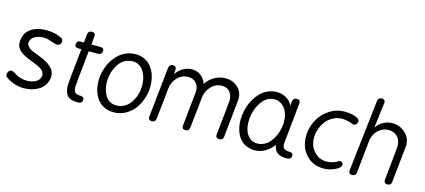

<svg xmlns="http://www.w3.org/2000/svg" viewBox="-60 -1286 4011 1814"><g transform="rotate(15 1946.0 -379.0)"><path d="M82 -107.9Q144 -64.9 214.8 -64.9Q236.8 -64.9 257.3 -69.3Q277.8 -73.7 297.1 -83Q316.4 -92.3 329.1 -109.4Q341.8 -126.5 344.2 -149.9Q344.2 -168 335.7 -182.9Q327.1 -197.8 310.5 -209Q293.9 -220.2 278.6 -227.5Q263.2 -234.9 241.2 -243.2Q156.7 -275.4 124.5 -294.9Q56.2 -335.9 56.2 -395Q56.2 -482.4 115.2 -528.3Q174.3 -574.2 275.9 -574.2Q362.8 -574.2 426.8 -538.1Q441.9 -528.8 441.9 -508.8Q440.4 -488.3 429.4 -478Q418.5 -467.8 402.8 -467.8Q386.7 -467.8 342.5 -483.9Q298.3 -500 265.1 -500Q215.3 -500 178.2 -478.8Q141.1 -457.5 136.2 -413.1Q140.1 -391.1 158 -374.3Q175.8 -357.4 194.6 -349.4Q213.4 -341.3 240.7 -331.3Q268.1 -321.3 278.8 -315.9Q312.5 -302.2 336.4 -289.1Q360.4 -275.9 383.1 -257.1Q405.8 -238.3 417.5 -213.1Q429.2 -188 429.2 -157.2Q424.3 -112.8 402.6 -79.1Q380.9 -45.4 348.4 -26.4Q315.9 -7.3 279.5 2Q243.2 11.2 204.1 11.2Q111.3 11.2 25.9 -47.9Q15.1 -55.7 15.1 -70.8Q15.1 -89.4 25.9 -104.2Q36.6 -119.1 54.2 -119.1Q67.4 -119.1 82 -107.9Z M643.6 -553.2 651.4 -634.8Q655.8 -670.9 691.4 -670.9Q724.6 -670.9 724.6 -642.1L716.8 -553.2H804.7Q839.4 -553.2 839.4 -523.9Q836.4 -484.9 798.3 -484.9H708.5Q673.3 -150.4 673.3 -128.9Q673.3 -92.3 687.3 -75.7Q701.2 -59.1 737.8 -59.1Q777.3 -59.1 777.3 -32.2V-25.9Q774.4 8.8 730.5 8.8Q658.7 8.8 629.6 -24.9Q600.6 -58.6 600.6 -126Q600.6 -150.4 636.7 -485.8H604.5Q571.8 -485.8 571.8 -515.1Q574.7 -553.2 606.4 -553.2Z M1145 -573.2Q1187 -573.2 1222.2 -559.3Q1257.3 -545.4 1282 -521.5Q1306.6 -497.6 1324 -464.8Q1341.3 -432.1 1349.4 -394.8Q1357.4 -357.4 1357.4 -316.9Q1357.4 -254.4 1337.9 -195.3Q1318.4 -136.2 1283.4 -90.3Q1248.5 -44.4 1196.3 -16.6Q1144 11.2 1083.5 11.2Q1031.2 11.2 989.7 -9Q948.2 -29.3 922.6 -64.2Q897 -99.1 883.5 -143.6Q870.1 -188 870.1 -238.8Q870.1 -288.6 882.6 -337.2Q895 -385.7 919.2 -428.2Q943.4 -470.7 976.1 -503.2Q1008.8 -535.6 1052.5 -554.4Q1096.2 -573.2 1145 -573.2ZM1137.2 -501Q1099.1 -501 1067.1 -485.1Q1035.2 -469.2 1013.9 -443.6Q992.7 -418 977.5 -385Q962.4 -352.1 955.8 -318.6Q949.2 -285.2 949.2 -252.9Q949.2 -215.8 957.3 -182.4Q965.3 -148.9 981.7 -120.4Q998 -91.8 1026.4 -75Q1054.7 -58.1 1091.3 -58.1Q1128.4 -58.1 1160.2 -73.2Q1191.9 -88.4 1213.6 -113Q1235.4 -137.7 1250.7 -169.4Q1266.1 -201.2 1273.2 -234.1Q1280.3 -267.1 1280.3 -298.8Q1280.3 -328.1 1275.4 -356.4Q1270.5 -384.8 1259.3 -411.1Q1248 -437.5 1231.7 -457.3Q1215.3 -477.1 1191.2 -489Q1167 -501 1137.2 -501Z M1420.9 -32.2 1472.2 -520Q1476.6 -564 1514.2 -564Q1545.9 -564 1545.9 -530.8L1542 -483.9Q1566.9 -523.9 1609.6 -548.6Q1652.3 -573.2 1696.8 -573.2Q1746.1 -573.2 1784.4 -544.2Q1822.8 -515.1 1836.9 -467.8Q1865.7 -515.1 1916.7 -544.2Q1967.8 -573.2 2023.9 -573.2Q2096.2 -573.2 2144.5 -529.5Q2192.9 -485.8 2192.9 -416Q2192.9 -403.3 2153.8 -38.1Q2150.9 -2 2113.8 -2Q2079.1 -2 2079.1 -33.2Q2114.7 -365.7 2114.7 -382.8Q2114.7 -431.6 2087.4 -463.9Q2060.1 -496.1 2012.2 -496.1Q1950.2 -496.1 1906 -450Q1861.8 -403.8 1855 -338.9L1822.8 -38.1Q1818.4 -1 1784.2 -1Q1750 -1 1750 -32.2Q1786.1 -370.1 1786.1 -381.8Q1786.1 -431.2 1758.1 -462.6Q1730 -494.1 1681.2 -494.1Q1619.1 -494.1 1575.9 -449Q1532.7 -403.8 1525.9 -338.9L1494.1 -38.1Q1489.7 -1 1455.1 -1Q1420.9 -1 1420.9 -32.2Z M2680.7 -480 2684.6 -521Q2689 -560.1 2726.6 -560.1Q2758.8 -560.1 2758.8 -528.8Q2716.8 -124 2716.8 -115.2Q2716.8 -86.4 2732.4 -72.8Q2748 -59.1 2781.7 -59.1Q2821.8 -59.1 2821.8 -32.2V-25.9Q2818.8 8.8 2774.4 8.8Q2713.4 8.8 2683.3 -15.4Q2653.3 -39.6 2646.5 -87.9Q2613.8 -44.4 2565.7 -15.6Q2517.6 13.2 2465.8 13.2Q2414.6 13.2 2374.8 -6.6Q2335 -26.4 2310.5 -60.5Q2286.1 -94.7 2273.9 -137.9Q2261.7 -181.2 2261.7 -231Q2261.7 -278.3 2272.9 -326.4Q2284.2 -374.5 2306.9 -418.7Q2329.6 -462.9 2360.8 -497.6Q2392.1 -532.2 2435.5 -552.7Q2479 -573.2 2527.8 -573.2Q2576.2 -573.2 2620.4 -548.6Q2664.6 -523.9 2680.7 -480ZM2471.7 -55.2Q2508.3 -55.2 2540.5 -72.5Q2572.8 -89.8 2594.7 -117.4Q2616.7 -145 2632.6 -179.4Q2648.4 -213.9 2656 -248.8Q2663.6 -283.7 2663.6 -314.9Q2663.6 -400.9 2622.6 -450.9Q2581.5 -501 2522.5 -501Q2491.7 -501 2464.8 -488.3Q2438 -475.6 2418.5 -454.1Q2398.9 -432.6 2383.3 -405.8Q2367.7 -378.9 2358.2 -348.9Q2348.6 -318.8 2343.8 -290.5Q2338.9 -262.2 2338.9 -236.8Q2338.9 -186.5 2352.5 -146.5Q2366.2 -106.4 2397 -80.8Q2427.7 -55.2 2471.7 -55.2Z M3188.5 -488.8Q3141.1 -488.8 3100.1 -467.3Q3059.1 -445.8 3032.5 -411.1Q3005.9 -376.5 2990.7 -334Q2975.6 -291.5 2975.6 -249Q2975.6 -168.9 3024.2 -114.5Q3072.8 -60.1 3146.5 -60.1Q3208 -60.1 3261.7 -94.2Q3268.1 -98.1 3275.4 -98.1Q3285.6 -98.1 3293.7 -89.4Q3301.8 -80.6 3301.8 -68.8Q3300.8 -48.3 3274.4 -28.8Q3208.5 11.2 3136.7 11.2Q3032.7 11.2 2966.1 -60.1Q2899.4 -131.3 2899.4 -241.2Q2899.4 -324.2 2937.5 -397.2Q2975.6 -470.2 3044.2 -515.1Q3112.8 -560.1 3194.3 -560.1Q3266.6 -560.1 3311.5 -538.1Q3325.2 -532.2 3333.5 -523.2Q3341.8 -514.2 3341.8 -504.9Q3340.3 -486.3 3330.1 -475.1Q3319.8 -463.9 3304.7 -463.9Q3300.3 -463.9 3294.4 -465.8Q3274.4 -475.1 3243.7 -481.9Q3212.9 -488.8 3188.5 -488.8Z M3380.4 -30.8 3460.4 -731.9Q3464.8 -771 3500.5 -771Q3533.2 -771 3533.2 -740.2L3501.5 -485.8Q3530.3 -529.3 3571.3 -550.5Q3612.3 -571.8 3657.2 -571.8Q3728.5 -571.8 3782.5 -523.9Q3836.4 -476.1 3836.4 -401.9Q3836.4 -389.2 3798.3 -36.1Q3795.4 0 3758.3 0Q3725.6 0 3725.6 -30.8V-36.1Q3759.3 -353.5 3759.3 -373Q3759.3 -434.1 3724.9 -467Q3690.4 -500 3640.6 -500Q3605 -500 3572.5 -483.6Q3540 -467.3 3515.9 -432.4Q3491.7 -397.5 3486.3 -350.1L3453.6 -36.1Q3450.7 0 3413.6 0Q3380.4 0 3380.4 -30.8Z"/></g></svg>

Font: BPreplay
Style: Italic
Weight: 400
Italic angle: -6°
Designer: Magenta/George Triantafyllakos
Foundry: Magenta/George Triantafyllakos
Version: Version 1.00